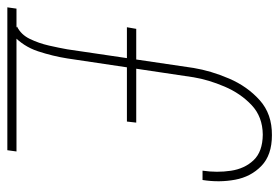

<svg xmlns="http://www.w3.org/2000/svg" viewBox="-141 -622 761 523"><g transform="rotate(90 239.5 -360.5)"><path d="M387.2 0H-2L1.5 -24.9H390.6ZM309.1 -325.7H52.2L56.6 -351.1H312ZM188.5 -507.3 137.2 -163.6Q130.9 -123.5 117.7 -83.5Q104.5 -43.5 73.2 -14.6L50.3 -26.4Q72.3 -37.1 84 -61.3Q95.7 -85.4 102.1 -113.3Q108.4 -141.1 112.3 -163.1L163.1 -507.3Q170.9 -554.7 192.1 -604.2Q213.4 -653.8 251 -687.5Q288.6 -721.2 346.2 -720.7Q400.4 -720.7 429.9 -692.1Q459.5 -663.6 467.5 -620.6Q475.6 -577.6 468.3 -531.7H442.9Q448.7 -571.3 443.1 -608.9Q437.5 -646.5 414.3 -670.9Q391.1 -695.3 344.7 -695.8Q295.9 -695.3 264.2 -665.3Q232.4 -635.3 213.9 -591.8Q195.3 -548.3 188.5 -507.3Z"/></g></svg>

Font: Roboto Condensed Thin
Style: Italic
Weight: 250
Italic angle: -12°
Designer: Christian Robertson
Foundry: Google
Version: Version 3.008; 2023